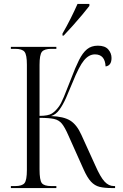

<svg xmlns="http://www.w3.org/2000/svg" viewBox="-20 -951 620 971"><path d="M296 -781Q318 -819 337.5 -858Q357 -897 372 -931H432V-921Q419 -904 396.5 -877Q374 -850 348.5 -821.5Q323 -793 302 -771H296ZM35 0V-10H57Q92 -10 104 -25Q116 -40 116 -92V-624Q116 -674 104 -689Q92 -704 57 -704H35V-714H265V-704H240Q204 -704 192 -689Q180 -674 180 -623V-365Q224 -365 242.5 -377Q261 -389 277 -411Q288 -425 303 -461Q318 -497 340 -554Q361 -610 379.5 -647Q398 -684 420 -702Q442 -720 475 -720Q511 -720 527.5 -701Q544 -682 544 -658Q544 -619 514 -615Q511 -676 460 -676Q430 -676 405 -646Q380 -616 347 -534Q330 -492 314 -456Q298 -420 280 -395.5Q262 -371 238 -364Q302 -362 335.5 -341Q369 -320 392 -268L462 -114Q488 -55 509 -32.5Q530 -10 556 -10H562V0H545Q508 0 483.5 -6Q459 -12 440 -32.5Q421 -53 402 -96L325 -268Q308 -307 293 -325.5Q278 -344 253 -349.5Q228 -355 180 -355V-94Q180 -40 191.5 -25Q203 -10 239 -10H265V0Z"/></svg>

Font: Noto Serif Display Condensed Light
Style: Regular
Weight: 300
Width: 3
Designer: Monotype Design Team
Foundry: Monotype Imaging Inc.
Version: Version 2.009